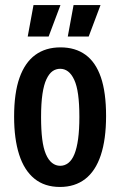

<svg xmlns="http://www.w3.org/2000/svg" viewBox="-20 -729 478 762"><path d="M218 13Q157 13 116.5 -20Q76 -53 56 -115.5Q36 -178 36 -266Q36 -360 57.5 -420.5Q79 -481 120 -511Q161 -541 220 -541Q279 -541 319.5 -511.5Q360 -482 380.5 -422Q401 -362 401 -269Q401 -176 380 -113Q359 -50 318 -18.5Q277 13 218 13ZM219 -71Q237 -71 251.5 -82.5Q266 -94 275.5 -117.5Q285 -141 290 -177.5Q295 -214 295 -265Q295 -317 290 -353.5Q285 -390 274.5 -412.5Q264 -435 250 -445.5Q236 -456 219 -456Q202 -456 188.5 -446.5Q175 -437 164.5 -415Q154 -393 148.5 -356Q143 -319 143 -264Q143 -214 147.5 -177.5Q152 -141 162 -117.5Q172 -94 186.5 -82.5Q201 -71 219 -71ZM173 -584H90L113 -709H220ZM332 -584H249L272 -709H379Z"/></svg>

Font: Bricolage Grotesque Condensed Medium
Style: Regular
Weight: 500
Width: 3
Designer: Mathieu Triay
Foundry: Atelier Triay
Version: Version 1.000;gftools[0.9.30]